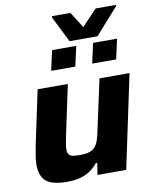

<svg xmlns="http://www.w3.org/2000/svg" viewBox="-96 -955 818 1033"><g transform="rotate(-10 313.0 -438.0)"><path d="M189 8Q131 8 98.5 -5Q66 -18 52.5 -45Q39 -72 39 -112Q39 -132 44 -162Q49 -192 55 -223L116 -510H281L224 -242Q220 -222 216 -200Q212 -178 212 -166Q212 -147 218.5 -137.5Q225 -128 240 -125Q255 -122 279 -122Q312 -122 332 -129Q352 -136 363.5 -150Q375 -164 382.5 -187.5Q390 -211 396 -243L454 -510H618L510 0H353L363 -64H355Q335 -39 310 -23Q285 -7 255 0.5Q225 8 189 8ZM429 -595 453 -704H584L560 -595ZM205 -595 229 -704H361L337 -595ZM330 -735 259 -877 260 -884H361L416 -797L499 -884H611L609 -877L483 -735Z"/></g></svg>

Font: Saira SemiExpanded
Style: Bold Italic
Weight: 700
Width: 6
Italic angle: -12°
Designer: Hector Gatti with collaboration of the Omnibus-Type team
Foundry: Omnibus-Type
Version: Version 1.101